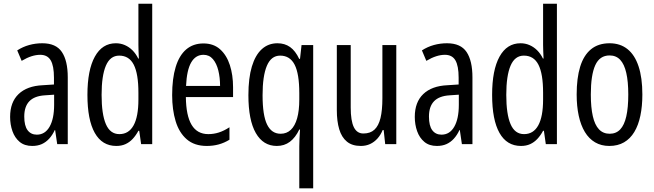

<svg xmlns="http://www.w3.org/2000/svg" viewBox="-20 -780 3539 1039"><path d="M209 -545.9Q283.2 -545.9 314.9 -498.5Q346.7 -451.2 346.7 -361.3V0H289.6L278.3 -76.2H276.4Q263.7 -48.8 246.1 -29.5Q228.5 -10.3 206.1 -0.2Q183.6 9.8 154.3 9.8Q112.8 9.8 86.4 -12.2Q60.1 -34.2 47.4 -70.1Q34.7 -106 34.7 -147.5Q34.7 -227.1 80.6 -271Q126.5 -314.9 210.9 -318.8L272 -322.8V-359.4Q272 -423.8 254.4 -453.6Q236.8 -483.4 197.8 -483.4Q175.3 -483.4 150.6 -475.6Q126 -467.8 97.2 -450.7L73.2 -507.3Q103.5 -526.9 137.9 -536.4Q172.4 -545.9 209 -545.9ZM272.9 -267.6 223.1 -264.2Q166.5 -260.7 138.9 -232.2Q111.3 -203.6 111.3 -149.4Q111.3 -99.1 129.4 -75.2Q147.5 -51.3 179.2 -51.3Q223.6 -51.3 248.3 -94.2Q272.9 -137.2 272.9 -212.9Z M609.4 9.8Q532.7 9.8 492.9 -60.8Q453.1 -131.3 453.1 -266.6Q453.1 -400.9 493.2 -473.4Q533.2 -545.9 606.9 -545.9Q632.8 -545.9 655.8 -535.9Q678.7 -525.9 697 -507.6Q715.3 -489.3 728 -463.4H731.4Q730.5 -485.8 729.7 -503.7Q729 -521.5 729 -537.1V-759.8H803.7V0H743.7L733.4 -72.3H729Q715.3 -46.9 698 -28.3Q680.7 -9.8 658.9 0Q637.2 9.8 609.4 9.8ZM626 -54.2Q676.8 -54.2 702.9 -101.6Q729 -148.9 729 -241.7V-278.3Q729 -380.4 703.9 -429.7Q678.7 -479 625 -479Q576.2 -479 553 -424.6Q529.8 -370.1 529.8 -266.6Q529.8 -162.1 553 -108.2Q576.2 -54.2 626 -54.2Z M1081.1 -544.9Q1135.7 -544.9 1171.1 -513.2Q1206.5 -481.4 1223.9 -427.7Q1241.2 -374 1241.2 -308.1V-254.9H985.8Q986.8 -154.8 1016.8 -104.5Q1046.9 -54.2 1107.4 -54.2Q1136.2 -54.2 1164.1 -63Q1191.9 -71.8 1221.7 -91.3V-23.9Q1193.8 -6.8 1163.6 1.5Q1133.3 9.8 1099.1 9.8Q1032.2 9.8 990.7 -26.1Q949.2 -62 930.4 -124.3Q911.6 -186.5 911.6 -265.1Q911.6 -355 930.7 -417.5Q949.7 -480 987.5 -512.5Q1025.4 -544.9 1081.1 -544.9ZM1081.1 -483.4Q1038.6 -483.4 1014.6 -442.1Q990.7 -400.9 986.8 -314.9H1170.9Q1170.9 -360.4 1161.4 -398.7Q1151.9 -437 1132.1 -460.2Q1112.3 -483.4 1081.1 -483.4Z M1599.6 239.3V12.7Q1599.6 -2.9 1600.6 -26.4Q1601.6 -49.8 1603.5 -79.1H1599.6Q1578.6 -35.2 1548.6 -12.7Q1518.6 9.8 1478 9.8Q1404.3 9.8 1364.3 -60.1Q1324.2 -129.9 1324.2 -265.1Q1324.2 -357.9 1343 -420.2Q1361.8 -482.4 1397 -514.2Q1432.1 -545.9 1481.4 -545.9Q1521 -545.9 1549.8 -525.4Q1578.6 -504.9 1599.1 -461.4H1603.5L1611.8 -536.1H1674.8V239.3ZM1498.5 -56.2Q1531.2 -56.2 1553.7 -77.4Q1576.2 -98.6 1587.9 -139.9Q1599.6 -181.2 1599.6 -241.7V-275.9Q1599.6 -380.4 1574.5 -429.7Q1549.3 -479 1496.1 -479Q1447.3 -479 1424.1 -423.8Q1400.9 -368.7 1400.9 -264.6Q1400.9 -155.8 1425.3 -106Q1449.7 -56.2 1498.5 -56.2Z M2124.5 -536.1V0H2064.5L2056.2 -76.2H2050.8Q2040 -49.8 2022.7 -30.5Q2005.4 -11.2 1982.9 -0.7Q1960.4 9.8 1932.6 9.8Q1885.7 9.8 1857.2 -13.7Q1828.6 -37.1 1815.7 -80.6Q1802.7 -124 1802.7 -184.1V-536.1H1877.9V-198.2Q1877.9 -126 1894.8 -91.8Q1911.6 -57.6 1946.3 -57.6Q1983.9 -57.6 2006.3 -78.4Q2028.8 -99.1 2039.1 -141.4Q2049.3 -183.6 2049.3 -248.5V-536.1Z M2398.9 -545.9Q2473.1 -545.9 2504.9 -498.5Q2536.6 -451.2 2536.6 -361.3V0H2479.5L2468.3 -76.2H2466.3Q2453.6 -48.8 2436 -29.5Q2418.5 -10.3 2396 -0.2Q2373.5 9.8 2344.2 9.8Q2302.7 9.8 2276.4 -12.2Q2250 -34.2 2237.3 -70.1Q2224.6 -106 2224.6 -147.5Q2224.6 -227.1 2270.5 -271Q2316.4 -314.9 2400.9 -318.8L2461.9 -322.8V-359.4Q2461.9 -423.8 2444.3 -453.6Q2426.8 -483.4 2387.7 -483.4Q2365.2 -483.4 2340.6 -475.6Q2315.9 -467.8 2287.1 -450.7L2263.2 -507.3Q2293.5 -526.9 2327.9 -536.4Q2362.3 -545.9 2398.9 -545.9ZM2462.9 -267.6 2413.1 -264.2Q2356.4 -260.7 2328.9 -232.2Q2301.3 -203.6 2301.3 -149.4Q2301.3 -99.1 2319.3 -75.2Q2337.4 -51.3 2369.1 -51.3Q2413.6 -51.3 2438.2 -94.2Q2462.9 -137.2 2462.9 -212.9Z M2799.3 9.8Q2722.7 9.8 2682.9 -60.8Q2643.1 -131.3 2643.1 -266.6Q2643.1 -400.9 2683.1 -473.4Q2723.1 -545.9 2796.9 -545.9Q2822.8 -545.9 2845.7 -535.9Q2868.7 -525.9 2887 -507.6Q2905.3 -489.3 2918 -463.4H2921.4Q2920.4 -485.8 2919.7 -503.7Q2918.9 -521.5 2918.9 -537.1V-759.8H2993.7V0H2933.6L2923.3 -72.3H2918.9Q2905.3 -46.9 2887.9 -28.3Q2870.6 -9.8 2848.9 0Q2827.1 9.8 2799.3 9.8ZM2815.9 -54.2Q2866.7 -54.2 2892.8 -101.6Q2918.9 -148.9 2918.9 -241.7V-278.3Q2918.9 -380.4 2893.8 -429.7Q2868.7 -479 2814.9 -479Q2766.1 -479 2742.9 -424.6Q2719.7 -370.1 2719.7 -266.6Q2719.7 -162.1 2742.9 -108.2Q2766.1 -54.2 2815.9 -54.2Z M3456.1 -268.6Q3456.1 -205.1 3445.3 -153.8Q3434.6 -102.5 3412.6 -65.9Q3390.6 -29.3 3356.9 -9.8Q3323.2 9.8 3277.3 9.8Q3233.4 9.8 3200.2 -9.8Q3167 -29.3 3145 -65.7Q3123 -102.1 3111.8 -153.6Q3100.6 -205.1 3100.6 -268.6Q3100.6 -357.4 3119.6 -419.2Q3138.7 -481 3178.2 -513.4Q3217.8 -545.9 3278.8 -545.9Q3335.9 -545.9 3375.5 -514.4Q3415 -482.9 3435.5 -421.1Q3456.1 -359.4 3456.1 -268.6ZM3177.2 -268.6Q3177.2 -198.7 3188 -151.4Q3198.7 -104 3221.4 -80.1Q3244.1 -56.2 3279.3 -56.2Q3314 -56.2 3336.2 -79.6Q3358.4 -103 3369.1 -150.1Q3379.9 -197.3 3379.9 -268.6Q3379.9 -338.4 3369.1 -385.5Q3358.4 -432.6 3336.2 -456.3Q3314 -480 3278.8 -480Q3225.1 -480 3201.2 -427Q3177.2 -374 3177.2 -268.6Z"/></svg>

Font: Open Sans Condensed
Style: Regular
Weight: 400
Width: 3
Designer: Monotype Design Team
Foundry: Monotype Imaging Inc.
Version: Version 3.000